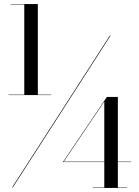

<svg xmlns="http://www.w3.org/2000/svg" viewBox="-20 -826 689 949"><path d="M40 100 523 -650H526.5L43.5 100ZM22 -356V-358H233V-356ZM438.5 103V101H495.5V-324L295 -27H628.5V-25H291L508.5 -347H562.5V101H607.5V103ZM100 -357V-804H32V-806H167V-357Z"/></svg>

Font: Bodoni Moda 48pt Medium
Style: Regular
Weight: 500
Designer: Owen Earl
Foundry: indestructible type
Version: Version 2.005